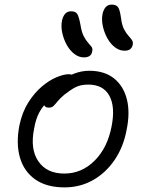

<svg xmlns="http://www.w3.org/2000/svg" viewBox="-20 -801 631 833"><path d="M260 12Q182 12 133 -22.5Q84 -57 66.5 -117.5Q49 -178 64 -256Q76 -314 102.5 -356Q129 -398 161.5 -425.5Q194 -453 225.5 -466Q257 -479 278 -479Q286 -479 291 -477Q296 -475 298.5 -470.5Q301 -466 299 -458Q295 -442 287 -429.5Q279 -417 256 -405Q216 -385 190.5 -363Q165 -341 150 -312.5Q135 -284 128 -243Q110 -154 146.5 -101Q183 -48 259 -48Q334 -48 390 -103.5Q446 -159 464 -252Q481 -337 454.5 -385.5Q428 -434 363 -434Q329 -434 306.5 -422Q284 -410 259 -390Q240 -374 230 -361.5Q220 -349 212.5 -341.5Q205 -334 192 -334Q179 -334 174 -341Q169 -348 172 -363Q176 -383 194.5 -406Q213 -429 241 -449Q269 -469 301.5 -481.5Q334 -494 367 -494Q433 -494 474.5 -461Q516 -428 530.5 -370Q545 -312 529 -236Q515 -162 476.5 -106Q438 -50 382.5 -19Q327 12 260 12ZM520 -581Q498 -581 478.5 -596Q459 -611 445.5 -635.5Q432 -660 426 -688Q420 -716 425 -741Q429 -759 438.5 -770Q448 -781 465 -781Q483 -781 491.5 -770.5Q500 -760 505 -723Q509 -691 518.5 -673.5Q528 -656 537.5 -645.5Q547 -635 552.5 -627Q558 -619 556 -607Q553 -594 544.5 -587.5Q536 -581 520 -581ZM344 -552Q322 -552 302.5 -567Q283 -582 269.5 -606.5Q256 -631 250 -659Q244 -687 249 -712Q253 -730 262.5 -741Q272 -752 289 -752Q307 -752 314.5 -741.5Q322 -731 329 -694Q334 -662 343 -644.5Q352 -627 361.5 -616.5Q371 -606 377 -598Q383 -590 380 -578Q378 -565 369 -558.5Q360 -552 344 -552Z"/></svg>

Font: Shantell Sans Light
Style: Italic
Weight: 300
Italic angle: -11°
Designer: Stephen Nixon, Anya Danilova, Shantell Martin
Foundry: Arrow Type
Version: Version 1.008;[ac192a2d6]